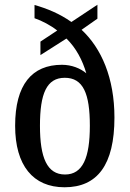

<svg xmlns="http://www.w3.org/2000/svg" viewBox="-20 -782 549 812"><path d="M253 10C392 10 464 -85 464 -285C464 -452 409 -578 325 -656L392 -703V-762L282 -689C231 -725 178 -746 126 -761V-705C158 -694 194 -675 222 -653L151 -606V-549L261 -619C302 -579 329 -527 345 -472C320 -493 283 -508 242 -508C115 -508 44 -424 44 -250C44 -82 120 10 253 10ZM255 -44C179 -44 149 -115 149 -250C149 -386 177 -453 254 -453C332 -453 360 -386 360 -250C360 -115 330 -44 255 -44Z"/></svg>

Font: Noto Serif Devanagari Condensed Medium
Style: Regular
Weight: 500
Width: 3
Designer: Universal Thirst, Indian Type Foundry and the Monotype Design Team
Foundry: Monotype Imaging Inc.
Version: Version 2.004